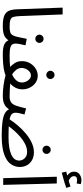

<svg xmlns="http://www.w3.org/2000/svg" viewBox="634 -1614 998 2307"><g transform="rotate(90 1133.5 -461.0)"><path d="M291 5Q211 5 168.5 -13Q126 -31 110 -69Q94 -107 92 -167L72 -714H154L174 -199Q176 -150 183.5 -123.5Q191 -97 217.5 -87Q244 -77 301 -77Q322 -77 331.5 -65.5Q341 -54 341 -38Q341 -22 327 -8.5Q313 5 291 5Z M291 5 301 -77Q343 -77 367 -84.5Q391 -92 403.5 -113.5Q416 -135 425 -176Q434 -217 447 -283L525 -268Q519 -241 511.5 -206Q504 -171 504 -147Q504 -127 513 -111Q522 -95 552 -86Q582 -77 644 -77Q665 -77 674.5 -65.5Q684 -54 684 -38Q684 -22 670 -8.5Q656 5 634 5Q555 5 517 -12Q479 -29 465 -63Q435 -21 396 -8Q357 5 291 5ZM447 -386Q426 -386 411.5 -400.5Q397 -415 397 -435Q397 -455 411.5 -470Q426 -485 447 -485Q467 -485 481.5 -470Q496 -455 496 -435Q496 -415 481.5 -400.5Q467 -386 447 -386Z M634 5 644 -77Q678 -77 714.5 -78Q751 -79 785 -83Q761 -105 738 -140Q715 -175 715 -225Q715 -279 740 -322Q765 -365 805 -390Q845 -415 890 -415Q939 -415 976 -388Q1013 -361 1033.5 -319.5Q1054 -278 1054 -233Q1054 -186 1035 -149Q1016 -112 984 -84Q1024 -81 1066 -79Q1108 -77 1139 -77Q1160 -77 1169.5 -65.5Q1179 -54 1179 -38Q1179 -22 1165 -8.5Q1151 5 1129 5Q1068 5 1002 -4.5Q936 -14 886 -28Q870 -22 853 -17Q807 -4 748 0.5Q689 5 634 5ZM797 -223Q797 -184 821 -154.5Q845 -125 875 -107Q916 -125 944 -155Q972 -185 972 -227Q972 -250 961 -274.5Q950 -299 931 -316Q912 -333 887 -333Q863 -333 842.5 -317Q822 -301 809.5 -275.5Q797 -250 797 -223ZM881 -518Q860 -518 845.5 -532.5Q831 -547 831 -567Q831 -587 845.5 -602Q860 -617 881 -617Q901 -617 915.5 -602Q930 -587 930 -567Q930 -547 915.5 -532.5Q901 -518 881 -518Z M1613 18Q1506 18 1440.5 8.5Q1375 -1 1341 -20.5Q1307 -40 1294 -70Q1270 -35 1243.5 -19.5Q1217 -4 1188.5 0.5Q1160 5 1129 5L1139 -77Q1186 -77 1211 -95.5Q1236 -114 1251 -157Q1266 -200 1283 -275L1356 -256Q1346 -221 1340.5 -193Q1335 -165 1335 -151Q1335 -123 1350.5 -104.5Q1366 -86 1415 -77Q1447 -127 1491 -178.5Q1535 -230 1587 -273Q1639 -316 1695.5 -342.5Q1752 -369 1810 -369Q1865 -369 1904.5 -346.5Q1944 -324 1965.5 -286Q1987 -248 1987 -200Q1987 -141 1952.5 -91.5Q1918 -42 1836 -12Q1754 18 1613 18ZM1804 -287Q1759 -287 1713.5 -264.5Q1668 -242 1627 -207Q1586 -172 1553 -134.5Q1520 -97 1498 -67Q1551 -64 1631 -64Q1763 -64 1836.5 -96.5Q1910 -129 1910 -192Q1910 -214 1899 -235.5Q1888 -257 1865 -272Q1842 -287 1804 -287ZM1781 -472Q1760 -472 1745.5 -486.5Q1731 -501 1731 -521Q1731 -541 1745.5 -556Q1760 -571 1781 -571Q1801 -571 1815.5 -556Q1830 -541 1830 -521Q1830 -501 1815.5 -486.5Q1801 -472 1781 -472Z M2055 -704 2043 -758Q2058 -761 2069 -764Q2080 -767 2090 -769Q2071 -782 2057 -803Q2043 -824 2043 -849Q2043 -894 2074.5 -917Q2106 -940 2146 -940Q2169 -940 2193 -932L2185 -882Q2175 -884 2166 -886Q2157 -888 2146 -888Q2097 -888 2097 -852Q2097 -826 2116.5 -809Q2136 -792 2155 -787Q2193 -798 2222 -809L2238 -758Q2214 -749 2181.5 -739Q2149 -729 2116 -720Q2083 -711 2055 -704ZM2121 0 2104 -644H2185L2202 0Z"/></g></svg>

Font: Go Noto Kurrent-Regular
Style: Regular
Weight: 400
Designer: Monotype Design Team
Foundry: Monotype Imaging Inc.
Version: Version 2.012; ttfautohint (v1.8.4.7-5d5b)